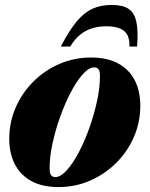

<svg xmlns="http://www.w3.org/2000/svg" viewBox="-20 -743 606 778"><path d="M349 -510Q414.5 -510 459 -485.8Q503.5 -461.5 526 -417.8Q548.5 -374 548.5 -315Q548.5 -247.5 522.5 -187.8Q496.5 -128 450.5 -82.5Q404.5 -37 344.8 -11Q285 15 217.5 15Q151.5 15 107.2 -9.2Q63 -33.5 40.2 -77.5Q17.5 -121.5 17.5 -180Q17.5 -247.5 43.5 -307.2Q69.5 -367 115.5 -412.8Q161.5 -458.5 221.5 -484.2Q281.5 -510 349 -510ZM204 -25.5Q225.5 -25.5 250.2 -52.8Q275 -80 299 -125.2Q323 -170.5 342.2 -224.8Q361.5 -279 373.2 -333.5Q385 -388 385 -433Q385 -455 379.2 -462.5Q373.5 -470 362 -470Q340.5 -470 315.8 -442.5Q291 -415 267.2 -369.8Q243.5 -324.5 224 -270.2Q204.5 -216 192.8 -161.8Q181 -107.5 181 -62Q181 -40.5 187 -33Q193 -25.5 204 -25.5ZM410.5 -636.5Q379 -636.5 352.2 -628Q325.5 -619.5 303.8 -601.5Q282 -583.5 265 -554.5H226.5Q260 -619 290.2 -655.5Q320.5 -692 354.5 -707.5Q388.5 -723 433 -723Q477 -723 500.8 -707.2Q524.5 -691.5 532.5 -654.8Q540.5 -618 535.5 -554.5H504.5Q506 -598 483.2 -617.2Q460.5 -636.5 410.5 -636.5Z"/></svg>

Font: Newsreader 60pt ExtraBold
Style: Italic
Weight: 800
Italic angle: -17°
Designer: Hugues Gentile
Foundry: Production Type
Version: Version 1.003